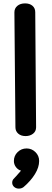

<svg xmlns="http://www.w3.org/2000/svg" viewBox="-20 -812 304 1133"><path d="M71 -61 65 -739Q65 -763 82.5 -777.5Q100 -792 128 -792Q155 -792 171.5 -778Q188 -764 188 -740L193 -61Q193 -37 175 -23Q157 -9 131 -9Q104 -9 87.5 -23.5Q71 -38 71 -61ZM211 138Q211 175 186.5 215Q162 255 119 292Q107 301 91 301Q75 301 63.5 291Q52 281 52 266Q52 254 59 245Q62 241 75 228Q101 199 104 195Q86 190 74 174Q62 158 62 138Q62 107 84 85.5Q106 64 137 64Q167 64 189 85.5Q211 107 211 138Z"/></svg>

Font: Mali SemiBold
Style: Regular
Weight: 600
Designer: Kitiyaporn Chalermlarp | Katatrad Aksorn Co.,Ltd.
Foundry: Cadson Demak Co.,Ltd.
Version: Version 1.000; ttfautohint (v1.6)